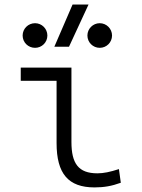

<svg xmlns="http://www.w3.org/2000/svg" viewBox="-20 -815 626 845"><path d="M396 9.8C437.5 9.8 471.7 3.9 511.7 -10.7L503.4 -70.8C464.4 -58.1 435.5 -52.2 408.7 -52.2C325.2 -52.2 294.4 -95.2 294.4 -190.4V-517.6H71.3V-459.5H229V-185.5C229 -50.8 280.3 9.8 396 9.8ZM219.2 -609.4H283.7L369.6 -794.9H299.3ZM134.3 -604.5C164.1 -604.5 188.5 -628.4 188.5 -658.7C188.5 -688.5 164.1 -712.9 134.3 -712.9C104 -712.9 79.6 -688.5 79.6 -658.7C79.6 -628.4 104 -604.5 134.3 -604.5ZM418.9 -604.5C448.7 -604.5 473.1 -628.4 473.1 -658.7C473.1 -688.5 448.7 -712.9 418.9 -712.9C389.2 -712.9 364.7 -688.5 364.7 -658.7C364.7 -628.4 389.2 -604.5 418.9 -604.5Z"/></svg>

Font: Cascadia Mono NF Light
Style: Regular
Weight: 300
Monospace: yes
Designer: Aaron Bell
Foundry: Saja Typeworks
Version: Version 2404.023